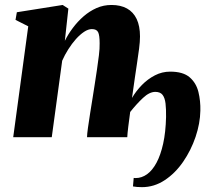

<svg xmlns="http://www.w3.org/2000/svg" viewBox="-20 -566 870 792"><path d="M247.5 -397.5Q261 -425 280.8 -451.2Q300.5 -477.5 325 -498.8Q349.5 -520 378.2 -532.8Q407 -545.5 440 -545.5Q477.5 -545.5 503.8 -531Q530 -516.5 543.8 -487.5Q557.5 -458.5 557.5 -415.5Q557.5 -394.5 553.8 -365.5Q550 -336.5 545.2 -305Q540.5 -273.5 536.5 -246.5L524.5 -162Q541.5 -191 565.5 -215.5Q589.5 -240 619 -255.2Q648.5 -270.5 682 -270.5Q735.5 -270.5 762.5 -247Q789.5 -223.5 798.5 -186.5Q807.5 -149.5 806.5 -109.5Q805.5 -57 786.8 -1.5Q768 54 735.5 101.2Q703 148.5 659.5 177.2Q616 206 565.5 206Q553.5 206 545.2 205.2Q537 204.5 528.5 203L531.5 168Q534 168 535.8 168.2Q537.5 168.5 539.5 168.5Q564.5 168.5 586.5 152.8Q608.5 137 625.5 105.5Q642.5 74 653 26.8Q663.5 -20.5 665 -83.5Q665.5 -116 662.8 -139.2Q660 -162.5 650.5 -174.8Q641 -187 620.5 -187Q596.5 -187 570 -162.2Q543.5 -137.5 517 -104Q513 -74.5 509.2 -44.2Q505.5 -14 505 0H339Q339 -11.5 342.8 -38.8Q346.5 -66 352 -100Q357.5 -134 362.5 -165.5Q367.5 -197 370.5 -216.5Q375 -246 379.8 -277.5Q384.5 -309 388 -337.8Q391.5 -366.5 391 -387.5Q391 -420.5 384.8 -433.2Q378.5 -446 359 -446Q344 -446 327 -434.8Q310 -423.5 293.2 -404.8Q276.5 -386 261.8 -362.8Q247 -339.5 236.5 -315.5L193.5 0H34.5L96.5 -457.5L44 -484L49.5 -515.5L238.5 -545.5L262 -530.5Z"/></svg>

Font: Merriweather 72pt Black
Style: Italic
Weight: 900
Italic angle: -7.8°
Version: Version 2.101